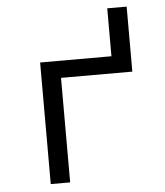

<svg xmlns="http://www.w3.org/2000/svg" viewBox="-52 -771 704 818"><g transform="rotate(-5 300.0 -362.5)"><path d="M132 0V-520H437V-725H520V-447H215V0Z"/></g></svg>

Font: Iosevka Fixed Extended
Style: Regular
Weight: 400
Width: 7
Monospace: yes
Designer: Belleve Invis
Foundry: Belleve Invis
Version: Version 24.1.1; ttfautohint (v1.8.4)